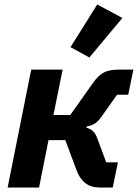

<svg xmlns="http://www.w3.org/2000/svg" viewBox="-20 -835 614 855"><path d="M14 0 119 -525H259L218 -323H293L395 -467Q418 -499 442 -512Q466 -525 509 -525H574L551 -413H501L431 -314Q416 -293 401 -284Q386 -275 366 -272L365 -266Q382 -262 394 -251Q406 -240 414 -217L453 -112H505L482 0H423Q385 0 359.5 -20Q334 -40 320 -79L271 -211H196L154 0ZM525 -755 378 -579 294 -625 413 -815Z"/></svg>

Font: IBM Plex Sans
Style: Italic
Weight: 400
Italic angle: -11.31°
Designer: Mike Abbink, Paul van der Laan, Pieter van Rosmalen
Foundry: Bold Monday
Version: Version 3.201